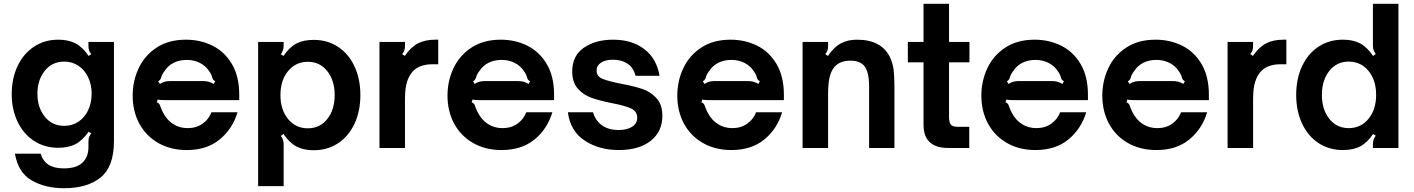

<svg xmlns="http://www.w3.org/2000/svg" viewBox="-20 -783 7482 1016"><path d="M59 30H195Q208 71 238 89.5Q268 108 318 108Q384 108 416 78Q448 48 448 -4V-30Q448 -47 451 -56.5Q454 -66 463 -77L449 -86Q416 -39 379 -20Q342 -1 288 -1Q216 -1 160 -37.5Q104 -74 73 -139Q42 -204 42 -285Q42 -368 73 -433.5Q104 -499 160 -536Q216 -573 288 -573Q342 -573 379.5 -553.5Q417 -534 449 -487L463 -497Q454 -507 451 -517Q448 -527 448 -543V-561H583V-36Q583 99 512.5 156Q442 213 319 213Q219 213 147.5 171.5Q76 130 59 30ZM465 -287Q465 -335 446.5 -374Q428 -413 395 -435Q362 -457 320 -457Q256 -457 217 -408.5Q178 -360 178 -287Q178 -214 217 -165.5Q256 -117 320 -117Q362 -117 395 -139Q428 -161 446.5 -200Q465 -239 465 -287Z M682 -277Q682 -354 713.5 -421.5Q745 -489 808.5 -531Q872 -573 964 -573Q1040 -573 1104 -541.5Q1168 -510 1207 -444.5Q1246 -379 1246 -282V-253H890Q884 -253 857 -253Q830 -253 814 -256L810 -241Q818 -239 822.5 -233Q827 -227 830 -216Q838 -195 843 -187Q863 -148 896.5 -126.5Q930 -105 973 -105Q1019 -105 1052 -128.5Q1085 -152 1099 -189H1237Q1210 -100 1142 -44.5Q1074 11 968 11Q883 11 818 -26Q753 -63 717.5 -128.5Q682 -194 682 -277ZM826 -339Q841 -348 853 -351Q865 -354 880 -354H1054Q1070 -354 1082.5 -351Q1095 -348 1111 -339L1119 -353Q1112 -357 1109 -360.5Q1106 -364 1104.5 -368Q1103 -372 1103 -373Q1099 -390 1087 -406Q1068 -435 1037 -450.5Q1006 -466 968 -466Q930 -466 899.5 -451Q869 -436 850 -406Q837 -390 833 -373Q833 -372 831 -367.5Q829 -363 826 -359.5Q823 -356 817 -353Z M1887 -280Q1887 -195 1856 -128.5Q1825 -62 1769 -25Q1713 12 1640 12Q1586 12 1549 -7.5Q1512 -27 1480 -74L1466 -64Q1474 -53 1477.5 -43Q1481 -33 1481 -18V202H1346V-561H1481V-543Q1481 -528 1477.5 -517.5Q1474 -507 1466 -496L1480 -487Q1512 -534 1549 -553Q1586 -572 1640 -572Q1713 -572 1769 -535Q1825 -498 1856 -431.5Q1887 -365 1887 -280ZM1464 -280Q1464 -202 1504.5 -153Q1545 -104 1609 -104Q1673 -104 1712 -153.5Q1751 -203 1751 -280Q1751 -357 1712 -406.5Q1673 -456 1609 -456Q1545 -456 1504.5 -407Q1464 -358 1464 -280Z M1988 0V-561H2123V-543Q2123 -527 2120 -517Q2117 -507 2108 -497L2122 -487Q2153 -533 2191 -553Q2229 -573 2283 -573H2299V-443H2268Q2204 -443 2168 -409Q2145 -386 2134 -350.5Q2123 -315 2123 -260V0Z M2348 -277Q2348 -354 2379.5 -421.5Q2411 -489 2474.5 -531Q2538 -573 2630 -573Q2706 -573 2770 -541.5Q2834 -510 2873 -444.5Q2912 -379 2912 -282V-253H2556Q2550 -253 2523 -253Q2496 -253 2480 -256L2476 -241Q2484 -239 2488.5 -233Q2493 -227 2496 -216Q2504 -195 2509 -187Q2529 -148 2562.5 -126.5Q2596 -105 2639 -105Q2685 -105 2718 -128.5Q2751 -152 2765 -189H2903Q2876 -100 2808 -44.5Q2740 11 2634 11Q2549 11 2484 -26Q2419 -63 2383.5 -128.5Q2348 -194 2348 -277ZM2492 -339Q2507 -348 2519 -351Q2531 -354 2546 -354H2720Q2736 -354 2748.5 -351Q2761 -348 2777 -339L2785 -353Q2778 -357 2775 -360.5Q2772 -364 2770.5 -368Q2769 -372 2769 -373Q2765 -390 2753 -406Q2734 -435 2703 -450.5Q2672 -466 2634 -466Q2596 -466 2565.5 -451Q2535 -436 2516 -406Q2503 -390 2499 -373Q2499 -372 2497 -367.5Q2495 -363 2492 -359.5Q2489 -356 2483 -353Z M2985 -189H3118Q3131 -144 3166 -119.5Q3201 -95 3253 -95Q3297 -95 3324.5 -112Q3352 -129 3352 -160Q3352 -194 3319.5 -209Q3287 -224 3219 -237Q3154 -250 3111 -265Q3068 -280 3038 -313.5Q3008 -347 3008 -405Q3008 -488 3069.5 -530.5Q3131 -573 3225 -573Q3324 -573 3389.5 -523Q3455 -473 3470 -382H3343Q3332 -426 3300 -446.5Q3268 -467 3224 -467Q3184 -467 3160.5 -451.5Q3137 -436 3137 -410Q3137 -379 3168 -366Q3199 -353 3266 -340Q3335 -327 3378.5 -312.5Q3422 -298 3453.5 -264Q3485 -230 3485 -170Q3485 -87 3423.5 -38Q3362 11 3254 11Q3150 11 3074 -39Q2998 -89 2985 -189Z M3564 -277Q3564 -354 3595.5 -421.5Q3627 -489 3690.5 -531Q3754 -573 3846 -573Q3922 -573 3986 -541.5Q4050 -510 4089 -444.5Q4128 -379 4128 -282V-253H3772Q3766 -253 3739 -253Q3712 -253 3696 -256L3692 -241Q3700 -239 3704.5 -233Q3709 -227 3712 -216Q3720 -195 3725 -187Q3745 -148 3778.5 -126.5Q3812 -105 3855 -105Q3901 -105 3934 -128.5Q3967 -152 3981 -189H4119Q4092 -100 4024 -44.5Q3956 11 3850 11Q3765 11 3700 -26Q3635 -63 3599.5 -128.5Q3564 -194 3564 -277ZM3708 -339Q3723 -348 3735 -351Q3747 -354 3762 -354H3936Q3952 -354 3964.5 -351Q3977 -348 3993 -339L4001 -353Q3994 -357 3991 -360.5Q3988 -364 3986.5 -368Q3985 -372 3985 -373Q3981 -390 3969 -406Q3950 -435 3919 -450.5Q3888 -466 3850 -466Q3812 -466 3781.5 -451Q3751 -436 3732 -406Q3719 -390 3715 -373Q3715 -372 3713 -367.5Q3711 -363 3708 -359.5Q3705 -356 3699 -353Z M4227 0V-561H4362V-543Q4362 -527 4359 -517Q4356 -507 4347 -497L4361 -487Q4393 -534 4429.5 -553.5Q4466 -573 4515 -573Q4645 -573 4690 -479Q4705 -446 4709 -412Q4713 -378 4713 -323V0H4579V-325Q4579 -406 4551 -437Q4527 -462 4480 -462Q4424 -462 4395 -428Q4378 -408 4370 -374.5Q4362 -341 4362 -286V0Z M4998 0Q4867 0 4867 -123V-453H4784V-561H4867V-763H5002V-561H5110V-453H5002V-164Q5002 -138 5010.5 -125Q5019 -112 5048 -112H5109V0Z M5173 -277Q5173 -354 5204.5 -421.5Q5236 -489 5299.5 -531Q5363 -573 5455 -573Q5531 -573 5595 -541.5Q5659 -510 5698 -444.5Q5737 -379 5737 -282V-253H5381Q5375 -253 5348 -253Q5321 -253 5305 -256L5301 -241Q5309 -239 5313.5 -233Q5318 -227 5321 -216Q5329 -195 5334 -187Q5354 -148 5387.5 -126.5Q5421 -105 5464 -105Q5510 -105 5543 -128.5Q5576 -152 5590 -189H5728Q5701 -100 5633 -44.5Q5565 11 5459 11Q5374 11 5309 -26Q5244 -63 5208.5 -128.5Q5173 -194 5173 -277ZM5317 -339Q5332 -348 5344 -351Q5356 -354 5371 -354H5545Q5561 -354 5573.5 -351Q5586 -348 5602 -339L5610 -353Q5603 -357 5600 -360.5Q5597 -364 5595.5 -368Q5594 -372 5594 -373Q5590 -390 5578 -406Q5559 -435 5528 -450.5Q5497 -466 5459 -466Q5421 -466 5390.5 -451Q5360 -436 5341 -406Q5328 -390 5324 -373Q5324 -372 5322 -367.5Q5320 -363 5317 -359.5Q5314 -356 5308 -353Z M5813 -277Q5813 -354 5844.5 -421.5Q5876 -489 5939.5 -531Q6003 -573 6095 -573Q6171 -573 6235 -541.5Q6299 -510 6338 -444.5Q6377 -379 6377 -282V-253H6021Q6015 -253 5988 -253Q5961 -253 5945 -256L5941 -241Q5949 -239 5953.5 -233Q5958 -227 5961 -216Q5969 -195 5974 -187Q5994 -148 6027.5 -126.5Q6061 -105 6104 -105Q6150 -105 6183 -128.5Q6216 -152 6230 -189H6368Q6341 -100 6273 -44.5Q6205 11 6099 11Q6014 11 5949 -26Q5884 -63 5848.5 -128.5Q5813 -194 5813 -277ZM5957 -339Q5972 -348 5984 -351Q5996 -354 6011 -354H6185Q6201 -354 6213.5 -351Q6226 -348 6242 -339L6250 -353Q6243 -357 6240 -360.5Q6237 -364 6235.5 -368Q6234 -372 6234 -373Q6230 -390 6218 -406Q6199 -435 6168 -450.5Q6137 -466 6099 -466Q6061 -466 6030.5 -451Q6000 -436 5981 -406Q5968 -390 5964 -373Q5964 -372 5962 -367.5Q5960 -363 5957 -359.5Q5954 -356 5948 -353Z M6476 0V-561H6611V-543Q6611 -527 6608 -517Q6605 -507 6596 -497L6610 -487Q6641 -533 6679 -553Q6717 -573 6771 -573H6787V-443H6756Q6692 -443 6656 -409Q6633 -386 6622 -350.5Q6611 -315 6611 -260V0Z M6839 -281Q6839 -366 6870 -432.5Q6901 -499 6957 -536Q7013 -573 7086 -573Q7140 -573 7177 -553.5Q7214 -534 7246 -487L7260 -497Q7252 -508 7248.5 -518Q7245 -528 7245 -543V-763H7380V0H7245V-18Q7245 -33 7248.5 -43.5Q7252 -54 7260 -65L7246 -74Q7214 -27 7177 -8Q7140 11 7086 11Q7013 11 6957 -26Q6901 -63 6870 -129.5Q6839 -196 6839 -281ZM7262 -281Q7262 -359 7221.5 -408Q7181 -457 7117 -457Q7053 -457 7014 -407.5Q6975 -358 6975 -281Q6975 -204 7014 -154.5Q7053 -105 7117 -105Q7181 -105 7221.5 -154Q7262 -203 7262 -281Z"/></svg>

Font: Open Sauce Sans
Style: Bold
Weight: 700
Designer: Alfredo Marco Pradil
Foundry: Creative Sauce Fz LLC
Version: Version 1.477